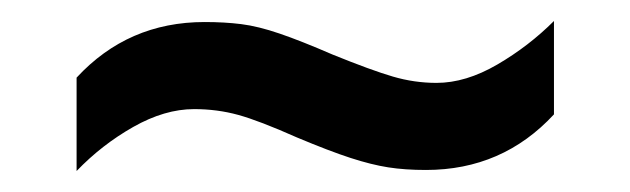

<svg xmlns="http://www.w3.org/2000/svg" viewBox="-20 -414 600 183"><path d="M53 -340Q102 -393 175 -393Q194 -393 210 -391Q226 -389 246.5 -382Q267 -375 297 -362Q334 -347 354.5 -341Q375 -335 396 -335Q424 -335 454 -352.5Q484 -370 508 -394V-305Q459 -252 386 -252Q366 -252 350 -254.5Q334 -257 314 -263.5Q294 -270 263 -283Q227 -299 207 -304.5Q187 -310 165 -310Q137 -310 107 -293Q77 -276 53 -251Z"/></svg>

Font: Noto Sans Gurmukhi Medium
Style: Regular
Weight: 500
Designer: Jelle Bosma - Monotype Design Team
Foundry: Monotype Imaging Inc.
Version: Version 2.004; ttfautohint (v1.8.4.7-5d5b)